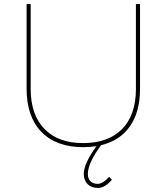

<svg xmlns="http://www.w3.org/2000/svg" viewBox="-20 -719 814 938"><path d="M664.1 -699.2V-284.2Q664.1 -172.9 615.2 -102.5Q566.4 -32.2 474.1 -9.8Q409.2 77.1 409.2 130.9Q409.2 153.8 421.9 166.5Q434.6 179.2 458 179.2Q481.9 179.2 513.2 145L526.9 159.2Q491.7 199.2 459 199.2Q426.3 199.2 407.7 180.2Q389.2 161.1 389.2 130.9Q389.2 80.1 451.2 -4.9Q418 0 387.2 0Q255.4 0 182.6 -74.2Q110.4 -148.4 109.9 -284.2V-699.2H129.9V-284.2Q129.9 -158.2 197.3 -88.9Q264.6 -19.5 386.7 -20Q508.8 -20 576.7 -88.9Q644 -157.7 644 -284.2V-699.2Z"/></svg>

Font: Montserrat-Hairline
Style: Regular
Weight: 250
Designer: Julieta Ulanovsky
Foundry: Julieta Ulanovsky
Version: Version 1.000;PS 002.000;hotconv 1.0.70;makeotf.lib2.5.58329